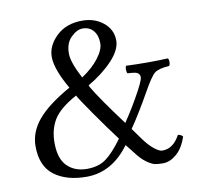

<svg xmlns="http://www.w3.org/2000/svg" viewBox="-75 -726 855 816"><g transform="rotate(-10 352.5 -318.5)"><path d="M250 -337.9Q176.8 -297.9 150.9 -255.9Q125 -213.9 125 -155.8Q125 -86.9 157.5 -54.9Q189.9 -22.9 242.2 -22.9Q292 -22.9 324.5 -46.4Q356.9 -69.8 397.9 -126Q356.9 -180.2 307.9 -250.5Q258.8 -320.8 250 -337.9ZM420.9 -94.2Q344.7 9.8 234.9 9.8Q147.9 9.8 95.5 -30Q43 -69.8 43 -155.8Q43 -215.8 86.4 -268.3Q129.9 -320.8 228 -376Q177.2 -463.9 176.8 -517.1Q176.8 -565.9 219 -606.4Q261.2 -647 331.1 -647Q384.3 -647 421.6 -616.5Q459 -585.9 459 -539.1Q459 -499 417 -454.1Q375 -409.2 310.1 -371.1L314 -362.8Q344.7 -309.6 436 -187Q478 -249 513.2 -314.9Q527.3 -341.3 532.2 -356.2Q537.1 -371.1 531.5 -379.2Q525.9 -387.2 515.4 -389.6Q504.9 -392.1 481.9 -393.1Q478 -397.9 478 -409.9Q478 -421.9 481.9 -425.8Q522 -423.8 577.1 -423.8Q621.1 -423.8 661.1 -425.8Q666 -421.9 666 -409.9Q666 -397.9 661.1 -393.1Q615.2 -390.1 598.1 -376.5Q581.1 -362.8 546.9 -301.8Q498 -214.8 458 -157.2L494.1 -106.9Q516.1 -77.1 537.1 -60.5Q558.1 -43.9 570.8 -43.9Q618.7 -43.9 647 -98.1Q658.2 -98.1 668 -87.9Q651.9 -39.1 623 -14.6Q594.2 9.8 564.9 9.8Q544.9 9.8 531 7.3Q517.1 4.9 494.6 -11Q472.2 -26.9 450.2 -57.1ZM289.1 -409.2Q335.9 -439.9 363 -475.6Q390.1 -511.2 390.1 -539.1Q390.1 -573.2 373 -593.5Q356 -613.8 326.2 -613.8Q302.2 -613.8 276.6 -588.9Q251 -564 251 -519Q251 -481 289.1 -409.2Z"/></g></svg>

Font: Linux Libertine
Style: Regular
Weight: 400
Designer: Philipp H. Poll
Foundry: Philipp H. Poll
Version: Version 5.3.0 ; ttfautohint (v0.9)